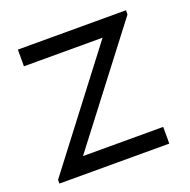

<svg xmlns="http://www.w3.org/2000/svg" viewBox="-102 -640 734 740"><g transform="rotate(-20 265.0 -270.0)"><path d="M20 0H470.5V-68.5H141.5L489.5 -523V-540H46V-471.5H368.5L20 -15.5Z"/></g></svg>

Font: Eudonet
Style: Regular
Weight: 400
Designer: Mikhail Sharanda
Foundry: Mikhail Sharanda
Version: Version 4.503;Glyphs 3.1.2 (3151)